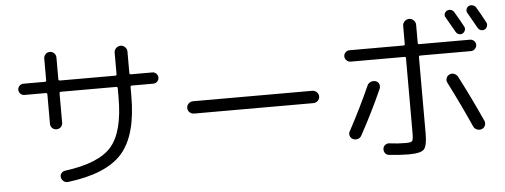

<svg xmlns="http://www.w3.org/2000/svg" viewBox="-54 -989 3109 1181"><g transform="rotate(-5 1500.0 -398.0)"><path d="M101.6 -527.3Q87.9 -527.3 77.6 -537.6Q67.4 -547.9 67.4 -562Q67.4 -576.2 77.6 -586.4Q87.9 -596.7 101.6 -596.7H235.4Q243.2 -596.7 243.2 -605.5V-739.3Q243.2 -754.9 253.9 -766.1Q264.6 -777.3 280.8 -777.3Q296.9 -777.3 307.6 -766.1Q318.4 -754.9 318.4 -739.3V-605.5Q318.4 -597.7 327.1 -596.7H669.9Q677.7 -596.7 677.7 -605.5V-738.3Q677.7 -753.9 689.5 -765.6Q701.2 -777.3 717.8 -777.3Q733.4 -777.3 745.1 -765.6Q756.8 -753.9 756.8 -738.3V-605.5Q756.8 -597.7 764.6 -596.7H898.4Q912.1 -596.7 922.4 -586.4Q932.6 -576.2 932.6 -562Q932.6 -547.9 922.4 -537.6Q912.1 -527.3 898.4 -527.3H764.6Q756.8 -527.3 756.8 -517.6V-462.9Q756.8 -221.7 659.2 -110.8Q561.5 0 323.2 29.3Q308.6 31.2 296.4 22Q284.2 12.7 281.2 -2Q278.3 -15.6 287.1 -27.3Q295.9 -39.1 309.6 -41Q520.5 -68.4 599.1 -158.7Q677.7 -249 677.7 -462.9V-517.6Q677.7 -526.4 669.9 -527.3H327.1Q318.4 -527.3 318.4 -517.6V-336.9Q318.4 -321.3 307.6 -310.5Q296.9 -299.8 280.8 -299.8Q264.6 -299.8 253.9 -310.5Q243.2 -321.3 243.2 -336.9V-517.6Q243.2 -526.4 235.4 -527.3Z M1131.8 -322.3Q1116.2 -322.3 1104.5 -333Q1092.8 -343.8 1092.8 -359.9Q1092.8 -376 1104.5 -387.2Q1116.2 -398.4 1131.8 -398.4H1868.2Q1883.8 -398.4 1895.5 -387.2Q1907.2 -376 1907.2 -359.9Q1907.2 -343.8 1895.5 -333Q1883.8 -322.3 1868.2 -322.3Z M2412.1 -28.3Q2446.3 -28.3 2453.1 -36.6Q2460 -44.9 2460 -85.9V-547.9Q2460 -556.6 2452.1 -556.6H2118.2Q2104.5 -556.6 2093.8 -567.4Q2083 -578.1 2083 -592.3Q2083 -606.4 2093.3 -616.7Q2103.5 -627 2118.2 -627H2452.1Q2460 -627 2460 -634.8V-747.1Q2460 -763.7 2472.2 -775.4Q2484.4 -787.1 2500 -787.1Q2515.6 -787.1 2527.8 -775.4Q2540 -763.7 2540 -747.1V-634.8Q2540 -627 2548.8 -627H2862.3Q2876 -627 2886.7 -616.7Q2897.5 -606.4 2897.5 -592.3Q2897.5 -578.1 2886.7 -567.4Q2876 -556.6 2862.3 -556.6H2548.8Q2540 -556.6 2540 -547.9V-77.1Q2540 0 2520 21.5Q2500 43 2426.8 43Q2373 43 2303.7 35.2Q2289.1 34.2 2280.3 22Q2271.5 9.8 2273.4 -4.9Q2274.4 -18.6 2286.1 -27.8Q2297.9 -37.1 2311.5 -35.2Q2362.3 -28.3 2412.1 -28.3ZM2780.3 -804.7Q2822.3 -733.4 2834 -710Q2839.8 -699.2 2835.4 -687Q2831.1 -674.8 2819.8 -668.9Q2808.6 -663.1 2796.4 -667.5Q2784.2 -671.9 2778.3 -682.6Q2748 -736.3 2724.6 -776.4Q2717.8 -787.1 2721.2 -798.8Q2724.6 -810.5 2735.8 -816.9Q2747.1 -823.2 2760.3 -819.8Q2773.4 -816.4 2780.3 -804.7ZM2958 -681.6Q2946.3 -675.8 2933.6 -680.2Q2920.9 -684.6 2914.1 -697.3Q2894.5 -733.4 2860.4 -792Q2853.5 -802.7 2857.4 -815.4Q2861.3 -828.1 2872.1 -834Q2883.8 -839.8 2897 -835.9Q2910.2 -832 2917 -821.3Q2943.4 -778.3 2971.7 -723.6Q2977.5 -712.9 2973.1 -700.2Q2968.8 -687.5 2958 -681.6ZM2091.8 -81.1Q2078.1 -87.9 2073.2 -102.5Q2068.4 -117.2 2076.2 -129.9Q2153.3 -273.4 2210 -401.4Q2216.8 -416 2231.9 -421.9Q2247.1 -427.7 2262.2 -422.9Q2277.3 -418 2282.7 -403.3Q2288.1 -388.7 2282.2 -375Q2221.7 -238.3 2144.5 -97.7Q2137.7 -84 2122.1 -79.1Q2106.4 -74.2 2091.8 -81.1ZM2835 -93.8Q2776.4 -225.6 2700.2 -376Q2693.4 -388.7 2698.7 -403.8Q2704.1 -418.9 2717.8 -424.8Q2732.4 -431.6 2747.1 -425.8Q2761.7 -419.9 2769.5 -406.2Q2842.8 -264.6 2906.2 -124Q2913.1 -109.4 2907.7 -94.2Q2902.3 -79.1 2887.2 -73.2Q2872.1 -67.4 2856.9 -73.2Q2841.8 -79.1 2835 -93.8Z"/></g></svg>

Font: Rounded Mgen+ 1m regular
Style: Regular
Weight: 400
Designer: [Source Han Sans]
Ryoko NISHIZUKA  (kana & ideographs); Paul D. Hunt (Latin, Greek & Cyrillic); Wenlong ZHANG  (bopomofo
Version: Version 1.059.20150602